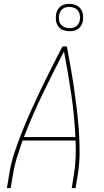

<svg xmlns="http://www.w3.org/2000/svg" viewBox="-20 -976 540 996"><path d="M16 0 28 -74Q37 -131 56 -187.5Q75 -244 97 -299Q119 -354 144 -409Q169 -464 195 -518.5Q221 -573 248.5 -627Q276 -681 304 -735H327Q337 -681 346.5 -627Q356 -573 364 -518.5Q372 -464 378.5 -409.5Q385 -355 389 -299Q393 -243 393 -186.5Q393 -130 384 -74L372 0H352L364 -74Q371 -117 372.5 -160.5Q374 -204 372 -247H97Q82 -204 68.5 -161Q55 -118 48 -74L35 0ZM371 -265Q366 -378 349.5 -489Q333 -600 312 -709Q255 -600 201.5 -489Q148 -378 104 -265ZM340 -814Q323 -814 307.5 -820Q292 -826 282.5 -839Q273 -852 270.5 -868.5Q268 -885 271 -902Q273 -914 279 -925Q285 -936 295 -943.5Q305 -951 317 -953.5Q329 -956 340 -956Q357 -956 372.5 -950Q388 -944 397.5 -931Q407 -918 410 -901.5Q413 -885 410 -868Q408 -856 402 -845Q396 -834 386 -826.5Q376 -819 364 -816.5Q352 -814 340 -814ZM340 -830Q349 -830 358.5 -832Q368 -834 375.5 -840Q383 -846 388 -854.5Q393 -863 394 -872Q396 -885 394 -898Q392 -911 385 -920.5Q378 -930 365.5 -935Q353 -940 340 -940Q331 -940 322 -938Q313 -936 305 -930Q297 -924 292.5 -915.5Q288 -907 287 -898Q284 -885 286 -872Q288 -859 295.5 -849.5Q303 -840 315 -835Q327 -830 340 -830Z"/></svg>

Font: Iosevka Curly Thin Oblique
Style: Regular
Weight: 100
Italic angle: -9°
Monospace: yes
Designer: Belleve Invis
Foundry: Belleve Invis
Version: Version 11.1.0; ttfautohint (v1.8.3)